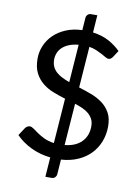

<svg xmlns="http://www.w3.org/2000/svg" viewBox="-100 -886 780 1071"><g transform="rotate(10 290.0 -351.0)"><path d="M308.5 -76Q371 -82.5 404 -116.8Q437 -151 437 -204.5Q437 -228 428.2 -245Q419.5 -262 404.5 -274.8Q389.5 -287.5 369.2 -296.5Q349 -305.5 326 -313ZM288.5 -640.5Q257 -637.5 234.2 -628Q211.5 -618.5 196.8 -604.5Q182 -590.5 175 -572.5Q168 -554.5 168 -535Q168 -512.5 176 -495.5Q184 -478.5 198.2 -465.8Q212.5 -453 231.8 -443.5Q251 -434 273 -426ZM332.5 -406.5Q368.5 -395.5 403.8 -382.2Q439 -369 467 -348.5Q495 -328 512.2 -297.2Q529.5 -266.5 529.5 -220Q529.5 -175 514.2 -135Q499 -95 470 -64.5Q441 -34 398.8 -15Q356.5 4 302.5 7.5L296.5 91Q296 101 288.5 109Q281 117 269.5 117H233.5L241.5 6Q182 -0.5 131.5 -24.8Q81 -49 45 -86L74.5 -131Q79 -137 85.5 -141Q92 -145 100 -145Q110 -145 122.2 -136Q134.5 -127 151.5 -115.2Q168.5 -103.5 191.8 -92.2Q215 -81 247.5 -76.5L266 -331Q231 -341.5 197 -354.8Q163 -368 136 -389.8Q109 -411.5 92.5 -444Q76 -476.5 76 -525.5Q76 -562.5 90.5 -597.5Q105 -632.5 132.8 -660Q160.5 -687.5 201.2 -705Q242 -722.5 294.5 -724.5L299.5 -794.5Q300 -804.5 307.5 -812.5Q315 -820.5 326.5 -820.5H362.5L355.5 -722Q408 -715 446.2 -694.2Q484.5 -673.5 513.5 -644.5L490 -608.5Q479.5 -592 465.5 -592Q458.5 -592 448.2 -598Q438 -604 423.8 -611.8Q409.5 -619.5 391 -627.5Q372.5 -635.5 349.5 -639.5Z"/></g></svg>

Font: Lato 2
Style: Regular
Weight: 500
Designer: Lukasz Dziedzic with Adam Twardoch and Botio Nikoltchev
Foundry: tyPoland Lukasz Dziedzic
Version: Version 2.015; 2015-08-06; http://www.latofonts.com/